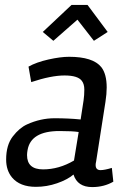

<svg xmlns="http://www.w3.org/2000/svg" viewBox="-20 -747 525 781"><path d="M126 13Q61 13 29 -25Q5 -54 5 -98Q5 -157 32 -192Q59 -227 90 -241Q145 -266 202 -266Q259 -266 308 -261L320 -339Q323 -360 323 -382.5Q323 -405 313 -418Q297 -440 242.5 -440Q188 -440 107 -413L96 -476Q128 -494 177 -505Q226 -516 261 -516Q358 -516 392 -474Q414 -446 414 -391Q414 -365 409 -333L371 -90Q369 -82 369 -76Q369 -55 389 -55Q405 -55 435 -64L441 -8Q403 14 355 14Q295 14 279 -37Q254 -16 212 -1.5Q170 13 126 13ZM90 -116Q90 -58 155 -58Q220 -58 281 -94L300 -210Q276 -214 222 -214Q105 -214 92 -136Q90 -125 90 -116ZM295 -667 197 -581 154 -617 271 -727H336L418 -617L362 -581Z"/></svg>

Font: Rambla
Style: Italic
Weight: 400
Italic angle: -12°
Designer: Martin Sommaruga
Foundry: Martin Sommaruga
Version: Version 1.001